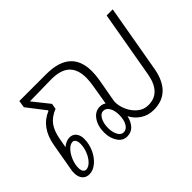

<svg xmlns="http://www.w3.org/2000/svg" viewBox="-102 -825 1092 1092"><g transform="rotate(-45 444.0 -278.5)"><path d="M860 -560 789 -154Q760 10 621 10Q577 10 542.5 -12.5Q508 -35 490 -71Q481 -33 460.5 -11.5Q440 10 408 10Q372 10 351 -22.5Q330 -55 330 -99Q330 -152 354.5 -186.5Q379 -221 417 -221Q437 -221 453 -210L473 -329Q479 -364 479 -391Q479 -459 443 -492.5Q407 -526 331 -526L157 -523L236 -424L230 -390Q183 -371 159.5 -339Q136 -307 126 -252L116 -196Q144 -219 171 -219Q196 -219 210.5 -201Q225 -183 225 -154Q225 -114 208 -76Q191 -38 162.5 -14Q134 10 103 10Q77 10 61.5 -8Q46 -26 46 -57Q46 -73 48 -81L78 -252Q99 -371 193 -410L194 -414L109 -524L116 -567H331Q528 -567 528 -395Q528 -365 522 -329L497 -190Q496 -186 496 -176Q496 -146 511 -112Q526 -78 554 -54.5Q582 -31 619 -31Q669 -31 699 -62.5Q729 -94 740 -154L811 -560ZM462 -110Q462 -144 449 -167Q436 -190 413 -190Q392 -190 378 -164.5Q364 -139 364 -101Q364 -68 376.5 -44.5Q389 -21 410 -21Q433 -21 447.5 -45.5Q462 -70 462 -110ZM84 -60Q84 -43 90.5 -32.5Q97 -22 109 -22Q128 -22 147 -41Q166 -60 178 -90Q190 -120 190 -149Q190 -167 183.5 -178Q177 -189 166 -189Q147 -189 128 -169.5Q109 -150 96.5 -119.5Q84 -89 84 -60Z"/></g></svg>

Font: KoHo Light
Style: Italic
Weight: 300
Italic angle: -10°
Version: Version 1.000; ttfautohint (v1.6)